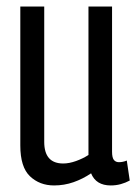

<svg xmlns="http://www.w3.org/2000/svg" viewBox="-20 -556 416 586"><path d="M145 10Q101 10 71.5 -18Q42 -46 42 -112V-536H115V-123Q115 -57 173 -57Q191 -57 212 -64.5Q233 -72 250 -83V-536H322V-93Q322 -75 327.5 -68Q333 -61 343 -61Q355 -61 367 -66L376 -5Q363 2 348.5 6Q334 10 318 10Q273 10 258 -27Q233 -10 204.5 0Q176 10 145 10Z"/></svg>

Font: Georama Condensed
Style: Regular
Weight: 400
Width: 3
Designer: Jean-Baptiste Levee
Foundry: Production Type
Version: Version 1.000